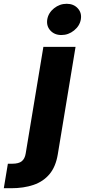

<svg xmlns="http://www.w3.org/2000/svg" viewBox="-129 -790 448 1014"><path d="M100.1 -542.5H270L176.3 24.4Q165.5 90.3 132.6 129.6Q99.6 168.9 47.9 186.5Q-3.9 204.1 -70.8 204.1H-108.9L-87.4 74.7H-64.9Q-29.8 74.7 -13.7 61.3Q2.4 47.9 6.8 20ZM195.3 -605Q158.7 -605 137 -628.9Q115.2 -652.8 120.6 -687.5Q126.5 -722.2 156.2 -746.1Q186 -770 223.1 -770Q259.8 -770 281.7 -746.1Q303.7 -722.2 297.9 -687.5Q292 -653.3 262.2 -629.2Q232.4 -605 195.3 -605Z"/></svg>

Font: Inter 16pt ExtraBold
Style: Italic
Weight: 800
Italic angle: -9.3988°
Version: Version 4.001;git-66647c0bb